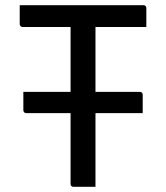

<svg xmlns="http://www.w3.org/2000/svg" viewBox="-20 -720 640 740"><path d="M70 -366H519Q524 -366 527 -363Q530 -360 530 -355Q530 -337 530 -319.5Q530 -302 530 -284H81Q78 -284 75.5 -285.5Q73 -287 71.5 -289.5Q70 -292 70 -295Q70 -313 70 -330.5Q70 -348 70 -366ZM56 -700H533Q538 -700 541 -697Q544 -694 544 -689Q544 -669 544 -653Q544 -637 544 -616H67Q64 -616 61.5 -617.5Q59 -619 57.5 -621.5Q56 -624 56 -627Q56 -648 56 -664Q56 -680 56 -700ZM348 0Q327 0 306 0Q285 0 263 0Q258 0 255 -3Q252 -6 252 -11Q252 -93 252 -173Q252 -253 252 -333.5Q252 -414 252 -494Q252 -574 252 -656H356L348 -637Q348 -613 348 -587Q348 -561 348 -536Q348 -511 348 -486Q348 -422 348 -358.5Q348 -295 348 -231Q348 -167 348 -99Q348 -73 348 -48Q348 -23 348 0Z"/></svg>

Font: Recursive Monospace
Style: Regular
Weight: 400
Version: Version 1.047